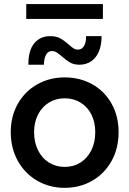

<svg xmlns="http://www.w3.org/2000/svg" viewBox="-20 -904 628 932"><path d="M32.2 -262.7Q32.2 -339.8 66.7 -400.4Q101.1 -460.9 160.9 -494.6Q220.7 -528.3 293.9 -528.3Q368.2 -528.3 428 -494.9Q487.8 -461.4 521.7 -400.6Q555.7 -339.8 555.7 -262.7Q555.7 -184.1 521.5 -122.6Q487.3 -61 427.5 -26.6Q367.7 7.8 293.9 7.8Q220.7 7.8 160.9 -26.6Q101.1 -61 66.7 -122.8Q32.2 -184.6 32.2 -262.7ZM442.4 -262.7Q442.4 -311 423.6 -348.1Q404.8 -385.3 371.1 -406Q337.4 -426.8 293.9 -426.8Q251.5 -426.8 217.8 -406.2Q184.1 -385.7 164.8 -348.4Q145.5 -311 145.5 -262.7Q145.5 -212.9 164.6 -174.6Q183.6 -136.2 217.5 -115Q251.5 -93.8 293.9 -93.8Q336.9 -93.8 370.6 -115Q404.3 -136.2 423.3 -174.6Q442.4 -212.9 442.4 -262.7ZM224.1 -728.5Q252.4 -728.5 271.5 -718.3Q290.5 -708 313 -688.5Q326.7 -675.8 336.9 -669.4Q347.2 -663.1 358.9 -663.1Q377.9 -663.6 388.2 -681.2Q398.4 -698.7 397.9 -728.5H473.1Q473.1 -683.1 459.2 -652.1Q445.3 -621.1 421.4 -605.7Q397.5 -590.3 366.7 -589.8Q339.4 -589.8 320.6 -600.3Q301.8 -610.8 280.8 -629.9Q263.2 -644.5 253.7 -650.4Q244.1 -656.2 231.9 -656.2Q213.4 -656.2 203.6 -638.4Q193.8 -620.6 192.9 -589.8H117.7Q117.2 -659.7 146.7 -694.3Q176.3 -729 224.1 -728.5ZM107.4 -884.3H479.5V-812H107.4Z"/></svg>

Font: Reddit Sans Fudge SemiBold
Style: Regular
Weight: 600
Designer: Stephen Hutchings
Foundry: Reddit
Version: Version 1.011